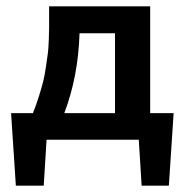

<svg xmlns="http://www.w3.org/2000/svg" viewBox="-20 -441 587 606"><path d="M454 -84H528L513 145H427L418 0H127L118 145H30L15 -84H84Q94 -109 102.5 -136Q111 -163 116 -182.5Q121 -202 125 -230.5Q129 -259 131 -272.5Q133 -286 134 -315.5Q135 -345 135 -351.5Q135 -358 135 -389Q135 -420 135 -421H454ZM183 -84H343V-336H231Q227 -200 183 -84Z"/></svg>

Font: EauTest
Style: Bold Italic
Weight: 700
Italic angle: -12°
Designer: Christian Thalmann (Catharsis Fonts)
Version: Version 0.001;PS 000.001;hotconv 1.0.88;makeotf.lib2.5.64775